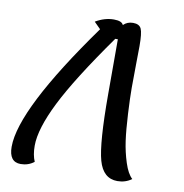

<svg xmlns="http://www.w3.org/2000/svg" viewBox="-81 -802 841 878"><g transform="rotate(10 339.5 -362.5)"><path d="M72 0Q18 0 18 -71Q18 -245 323 -670L293 -700Q335 -725 378 -725Q415 -725 422 -707Q440 -725 467 -725Q496 -725 505 -705.5Q514 -686 514 -625Q514 -615 513 -545.5Q512 -476 512 -431Q512 -386 516 -311.5Q520 -237 527 -187Q534 -137 549.5 -89Q565 -41 587 -21Q558 0 521 0Q455 0 433 -78.5Q411 -157 411 -384V-639H399Q248 -426 184.5 -299Q121 -172 121 -94Q121 -51 134 -21Q107 0 72 0Z"/></g></svg>

Font: Lemonada Light
Style: Regular
Weight: 300
Designer: Mohamed Gaber (Arabic), Eduardo Tunni (Latin)
Foundry: Kief Type Foundry
Version: Version 4.004